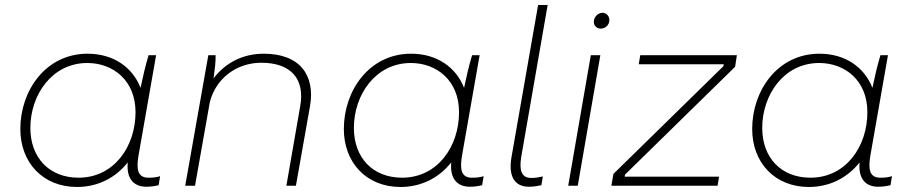

<svg xmlns="http://www.w3.org/2000/svg" viewBox="-20 -740 3627 765"><path d="M563 4C581 4 594 2 612 -2L618 -38C602 -33 589 -32 571 -32C527 -32 523 -68 532 -121L602 -520H572C559 -477 549 -433 540 -390C508 -472 432 -526 329 -526C162 -526 61 -379 61 -226C61 -93 150 5 287 5C370 5 441 -32 489 -93C483 -29 512 4 563 4ZM328 -489C430 -489 520 -420 520 -293C520 -157 435 -32 293 -32C176 -32 101 -112 101 -230C101 -362 187 -489 328 -489Z M718 0H757L816 -333C840 -428 923 -490 1021 -490C1139 -490 1196 -426 1176 -316L1121 0H1159L1215 -316C1237 -440 1175 -526 1031 -526C950 -526 880 -492 831 -428C836 -465 840 -497 839 -520H810Z M1852 4C1870 4 1883 2 1901 -2L1907 -38C1891 -33 1878 -32 1860 -32C1816 -32 1812 -68 1821 -121L1891 -520H1861C1848 -477 1838 -433 1829 -390C1797 -472 1721 -526 1618 -526C1451 -526 1350 -379 1350 -226C1350 -93 1439 5 1576 5C1659 5 1730 -32 1778 -93C1772 -29 1801 4 1852 4ZM1617 -489C1719 -489 1809 -420 1809 -293C1809 -157 1724 -32 1582 -32C1465 -32 1390 -112 1390 -230C1390 -362 1476 -489 1617 -489Z M2087 4C2106 4 2117 2 2137 -2L2143 -37C2125 -33 2113 -31 2097 -31C2057 -31 2048 -62 2057 -116L2162 -720H2124L2018 -114C2004 -33 2034 4 2087 4Z M2244 0H2282L2372 -520H2334ZM2374 -626C2391 -626 2408 -640 2408 -660C2408 -675 2397 -689 2381 -689C2362 -689 2346 -672 2346 -653C2346 -638 2357 -626 2374 -626Z M2416 0H2839L2845 -36H2469L2470 -44L2909 -474L2916 -520H2531L2525 -484H2864L2862 -476L2424 -47Z M3479 4C3497 4 3510 2 3528 -2L3534 -38C3518 -33 3505 -32 3487 -32C3443 -32 3439 -68 3448 -121L3518 -520H3488C3475 -477 3465 -433 3456 -390C3424 -472 3348 -526 3245 -526C3078 -526 2977 -379 2977 -226C2977 -93 3066 5 3203 5C3286 5 3357 -32 3405 -93C3399 -29 3428 4 3479 4ZM3244 -489C3346 -489 3436 -420 3436 -293C3436 -157 3351 -32 3209 -32C3092 -32 3017 -112 3017 -230C3017 -362 3103 -489 3244 -489Z"/></svg>

Font: Fixel Display 20240404 ExLight
Style: Italic
Weight: 200
Italic angle: -10°
Designer: AlfaBravo + MacPaw
Foundry: Kyrylo Tkachov, Marchela Mozhyna, Serhii Makarenko, Maria Weinstein, Zakhar Kryvoshyya
Version: Version 1.211;Glyphs 3.2 (3225)